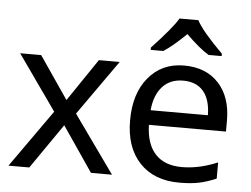

<svg xmlns="http://www.w3.org/2000/svg" viewBox="-53 -833 1190 911"><g transform="rotate(5 541.5 -378.0)"><path d="M211.9 -273.9 26.9 -536.1H127L265.1 -334L401.9 -536.1H501L315.9 -273.9L511.2 0H411.1L265.1 -213.9L117.2 0H18.1Z M667 -320.8H939.9Q939 -396 905.3 -435.1Q871.6 -474.1 809.3 -474.1Q747.1 -474.1 710.4 -433.6Q673.8 -393.1 667 -320.8ZM1007.8 -102.1V-24.9Q963.4 -5.9 924.3 2Q885.3 9.8 832 9.8Q711.4 9.8 642.8 -63.2Q574.2 -136.2 574.2 -264.6Q574.2 -393.1 638.2 -469.5Q702.1 -545.9 807.1 -545.9Q912.1 -545.9 972.2 -480.7Q1032.2 -415.5 1032.2 -304.2V-251H665Q667.5 -159.7 711.4 -112.3Q755.4 -64.9 837.9 -64.9Q920.4 -64.9 1007.8 -102.1ZM980.5 -606H918.5Q874.5 -631.8 809.6 -695.8Q745.6 -633.3 702.6 -606H642.6V-617.2Q742.2 -723.6 765.6 -766.1H855.5Q880.9 -716.8 980.5 -617.2Z"/></g></svg>

Font: NotoSans
Style: Regular
Weight: 400
Designer: Monotype Design team
Foundry: Monotype Imaging Inc.
Version: Version 1.04